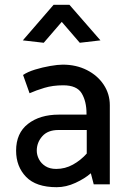

<svg xmlns="http://www.w3.org/2000/svg" viewBox="-20 -767 533 799"><path d="M133 -140Q133 -174 156 -200Q179 -226 223 -226H341V-128Q316 -100 283.5 -82Q251 -64 214 -64Q187 -64 169 -75.5Q151 -87 142 -104.5Q133 -122 133 -140ZM103 -379Q130 -391 165 -401.5Q200 -412 243 -412Q300 -412 320 -378.5Q340 -345 340 -295V-290H225Q146 -290 96.5 -251.5Q47 -213 47 -140Q47 -74 88.5 -31Q130 12 216 12Q255 12 294 -6Q333 -24 358 -46L370 0H437V-329Q437 -376 411.5 -414.5Q386 -453 341.5 -475.5Q297 -498 241 -498Q221 -498 189 -492.5Q157 -487 126 -477.5Q95 -468 76 -455ZM237 -676 312 -589 398 -599 269 -747H203L75 -599L162 -589Z"/></svg>

Font: Catamaran Thin Medium
Style: Regular
Weight: 500
Version: Version 2.000